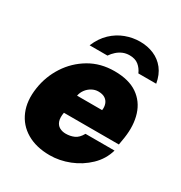

<svg xmlns="http://www.w3.org/2000/svg" viewBox="-171 -845 923 979"><g transform="rotate(30 290.0 -356.0)"><path d="M261 10Q181 10 125.2 -22.8Q69.5 -55.5 44.8 -114.5Q20 -173.5 32 -252Q43 -326 83.5 -388.5Q124 -451 188.2 -489Q252.5 -527 334.5 -527Q419 -527 469.8 -492Q520.5 -457 539.5 -396.2Q558.5 -335.5 547 -259L539.5 -214H216Q210.5 -183 217.2 -163.5Q224 -144 240 -135Q256 -126 277 -126Q303.5 -126 326 -136Q348.5 -146 365 -176H536Q519.5 -118.5 476 -76.8Q432.5 -35 375.5 -12.5Q318.5 10 261 10ZM230.5 -323H378Q381 -342.5 375.2 -359.2Q369.5 -376 354.5 -386Q339.5 -396 314.5 -396Q295 -396 276.8 -386Q258.5 -376 246.2 -359.2Q234 -342.5 230.5 -323ZM157.5 -577.5Q178.5 -628 212.5 -660Q246.5 -692 287.8 -707.2Q329 -722.5 372 -722.5Q416 -722.5 453.2 -706.8Q490.5 -691 515.8 -658.8Q541 -626.5 549.5 -577.5H444.5Q433.5 -603 413.5 -619.2Q393.5 -635.5 360.5 -635.5Q339 -635.5 321.2 -628Q303.5 -620.5 288.8 -607.5Q274 -594.5 262.5 -577.5Z"/></g></svg>

Font: Public Sans Thin Black
Style: Italic
Weight: 900
Italic angle: -8°
Version: Version 2.001